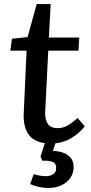

<svg xmlns="http://www.w3.org/2000/svg" viewBox="-20 -694 450 947"><path d="M217 233Q194 233 170 227.5Q146 222 129 214L146 165Q156 168 172.5 171.5Q189 175 204 175Q227 175 242 165.5Q257 156 257 135Q257 108 234 102.5Q211 97 189 99L180 78L201 12Q143 4 118.5 -34.5Q94 -73 97 -134L111 -444H31L39 -503L116 -511L161 -674H230L221 -509H371L367 -444H218L203 -145Q201 -105 215.5 -83.5Q230 -62 265 -62Q292 -62 316 -76.5Q340 -91 363 -112L398 -71Q373 -39 336 -15.5Q299 8 253 13L241 50Q266 51 289.5 58.5Q313 66 328 83.5Q343 101 343 130Q343 175 308 204Q273 233 217 233Z"/></svg>

Font: Literata 12pt Medium
Style: Italic
Weight: 500
Italic angle: -2°
Designer: Latin by Veronika Burian and Jose Scaglione. Greek by Irene Vlachou. Cyrillic by Vera Evstafieva
Foundry: TypeTogether
Version: Version 3.002